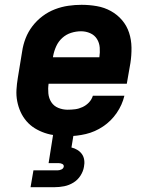

<svg xmlns="http://www.w3.org/2000/svg" viewBox="-20 -558 640 798"><path d="M261 8Q237 8 212.5 5Q188 2 166 -5.5Q144 -13 124.5 -25Q105 -37 90 -54.5Q75 -72 65.5 -93Q56 -114 51.5 -137.5Q47 -161 48.5 -185.5Q50 -210 54 -234L72 -344Q76 -372 86.5 -399Q97 -426 115 -449.5Q133 -473 157 -491Q181 -509 208.5 -519.5Q236 -530 264 -534Q292 -538 319 -538Q351 -538 382.5 -532.5Q414 -527 441 -512Q468 -497 487.5 -474Q507 -451 516.5 -422Q526 -393 526.5 -360.5Q527 -328 522 -296L507 -210H182Q179 -190 181 -169.5Q183 -149 193.5 -133Q204 -117 222.5 -109.5Q241 -102 261 -102Q277 -102 292.5 -104Q308 -106 323 -113Q338 -120 349.5 -132Q361 -144 366 -160H497Q488 -122 465 -88.5Q442 -55 408.5 -32.5Q375 -10 337 -1Q299 8 261 8ZM393 -320Q396 -340 394.5 -360Q393 -380 383 -396Q373 -412 355 -420Q337 -428 317 -428Q296 -428 275.5 -421.5Q255 -415 239 -400.5Q223 -386 214 -366.5Q205 -347 201 -326L200 -320ZM107 220 119 150H219Q227 150 235 146.5Q243 143 245 135Q246 127 239 123.5Q232 120 224 120H182L201 0H286L277 55Q290 58 301.5 65Q313 72 320.5 82.5Q328 93 330 107Q332 121 329 135Q326 154 314.5 172Q303 190 285 201Q267 212 247 216Q227 220 207 220Z"/></svg>

Font: Iosevka Curly XBdExObl
Style: Regular
Weight: 800
Width: 7
Italic angle: -9°
Monospace: yes
Designer: Belleve Invis
Foundry: Belleve Invis
Version: Version 11.1.0; ttfautohint (v1.8.3)